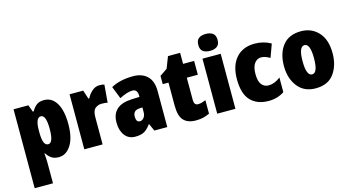

<svg xmlns="http://www.w3.org/2000/svg" viewBox="-101 -1201 3422 1864"><g transform="rotate(-15 1609.5 -268.5)"><path d="M289 -419Q341 -419 341 -277Q341 -138 289 -138Q235 -138 235 -268V-291Q235 -419 289 -419ZM358 -563Q314 -563 286 -543.5Q258 -524 235 -483H226L200 -553H51V240H235V37Q235 14 233.5 -10Q232 -34 230 -62H235Q254 -30 282.5 -10Q311 10 357 10Q431 10 479.5 -65Q528 -140 528 -277Q528 -413 483 -488Q438 -563 358 -563Z M914 -563Q874 -563 840 -532.5Q806 -502 789 -465H780L751 -553H614V0H798V-275Q798 -339 826 -361.5Q854 -384 888 -384Q913 -384 926.5 -382.5Q940 -381 950 -378L965 -557Q944 -563 914 -563Z M1264 -247V-201Q1264 -166 1247 -144.5Q1230 -123 1207 -123Q1169 -123 1169 -179Q1169 -241 1233 -245ZM1255 -563Q1121 -563 1032 -513L1081 -389Q1160 -430 1212 -430Q1263 -430 1263 -363V-353L1185 -350Q983 -342 983 -169Q983 -90 1020.5 -40Q1058 10 1126 10Q1184 10 1217.5 -10Q1251 -30 1282 -73H1285L1318 0H1448V-363Q1448 -462 1396 -512.5Q1344 -563 1255 -563Z M1795 -137Q1755 -137 1755 -191V-414H1866V-553H1755V-664H1633L1588 -548L1513 -497V-414H1571V-183Q1571 -77 1612.5 -33.5Q1654 10 1735 10Q1781 10 1812 1.5Q1843 -7 1873 -21V-156Q1852 -148 1833.5 -142.5Q1815 -137 1795 -137Z M2042 -777Q1997 -777 1971 -757.5Q1945 -738 1945 -691Q1945 -645 1971.5 -626Q1998 -607 2042 -607Q2085 -607 2112 -626Q2139 -645 2139 -691Q2139 -738 2112.5 -757.5Q2086 -777 2042 -777ZM2133 -553H1950V0H2133Z M2466 10Q2514 10 2553 -2Q2592 -14 2624 -36V-183Q2564 -136 2504 -136Q2461 -136 2434.5 -169.5Q2408 -203 2408 -275Q2408 -346 2434.5 -382Q2461 -418 2501 -418Q2523 -418 2545.5 -410Q2568 -402 2590 -389L2638 -521Q2565 -563 2475 -563Q2356 -563 2288.5 -486.5Q2221 -410 2221 -274Q2221 -126 2286 -58Q2351 10 2466 10Z M3184 -278Q3184 -415 3115.5 -489Q3047 -563 2941 -563Q2819 -563 2757 -484.5Q2695 -406 2695 -278Q2695 -154 2759 -72Q2823 10 2939 10Q3064 10 3124 -73Q3184 -156 3184 -278ZM2882 -277Q2882 -424 2940 -424Q2997 -424 2997 -278Q2997 -130 2940 -130Q2882 -130 2882 -277Z"/></g></svg>

Font: Noto Sans Display SemiCondensed Black
Style: Regular
Weight: 900
Width: 4
Designer: Monotype Design Team
Foundry: Monotype Imaging Inc.
Version: Version 1.900